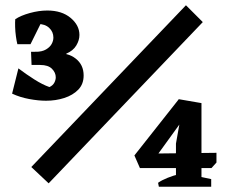

<svg xmlns="http://www.w3.org/2000/svg" viewBox="-20 -710 863 730"><path d="M108 -464 105 -513H115Q140 -513 155 -522Q170 -531 176.5 -543Q183 -555 183 -567Q183 -589 167 -604Q151 -619 123 -619Q110 -619 91 -615.5Q72 -612 57 -602L38 -637Q59 -651 93.5 -660.5Q128 -670 160 -670Q215 -670 248.5 -642Q282 -614 282 -577Q282 -557 270 -537Q258 -517 232 -506V-502ZM96 -542H46Q43 -554 40.5 -572Q38 -590 37.5 -608Q37 -626 38 -637L146 -643ZM155 -327Q126 -327 91 -333.5Q56 -340 26 -354L50 -450Q79 -428 110.5 -408Q142 -388 168 -379Q181 -385 186.5 -395.5Q192 -406 192 -416Q192 -434 177.5 -448.5Q163 -463 133 -463H100L98 -513H105L201 -515L197 -505Q237 -511 267.5 -487.5Q298 -464 298 -423Q298 -390 277.5 -369Q257 -348 224.5 -337.5Q192 -327 155 -327ZM165 -13 99 -75 687 -690 751 -626ZM512 -71 491 -119 660 -333 698 -321 712 -274 692 -278 569 -108 547 -126 803 -129V-92L784 -71ZM584 0 581 -15Q595 -25 617.5 -34Q640 -43 658 -47V0ZM720 0 722 -42 783 -29V0ZM649 0V-164L668 -271L659 -333L746 -318V0Z"/></svg>

Font: Eczar
Style: Bold
Weight: 700
Designer: Vaibhav Singh
Foundry: Rosetta Type Foundry
Version: Version 2.000